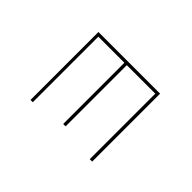

<svg xmlns="http://www.w3.org/2000/svg" viewBox="-63 -840 1125 1125"><g transform="rotate(-45 500.0 -277.5)"><path d="M212 -22V-42H755V-514H212V-533H775V-22ZM248 -278V-298H766V-278Z"/></g></svg>

Font: Murecho Thin Thin
Style: Regular
Weight: 250
Version: Version 1.010